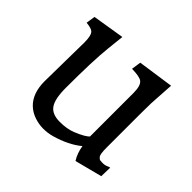

<svg xmlns="http://www.w3.org/2000/svg" viewBox="-142 -767 952 952"><g transform="rotate(45 333.5 -291.5)"><path d="M628.9 -88.9 632.8 -89.4H635.3L633.8 -28.8L490.2 8.3Q469.2 -24.4 462.4 -68.4Q409.7 -24.4 324.2 0Q294.9 8.3 263.9 8.3Q232.9 8.3 202.4 -2Q171.9 -12.2 149.4 -33.2Q102.1 -77.6 102.1 -163.1L106 -439Q106 -487.8 90.8 -502Q79.6 -512.2 44.4 -515.6L51.8 -563.5L219.7 -590.8L210 -500Q199.7 -406.2 199.7 -214.8Q199.7 -136.7 221.7 -105.5Q243.2 -73.7 297.9 -73.7Q347.2 -73.7 383.3 -87.9Q440.9 -111.3 456.1 -129.9L455.1 -129.4V-434.1Q455.1 -485.4 435.1 -500Q419.4 -512.2 365.2 -513.2L372.6 -563.5L561.5 -590.8Q560.1 -565.4 558.6 -546.9L556.6 -514.2Q555.7 -498 554.7 -485.1Q553.7 -472.2 553.2 -458Q552.2 -429.7 552.2 -381.3V-148.9Q552.2 -102.1 560.3 -91.8Q568.4 -81.5 575.4 -80.6Q582.5 -79.6 590.8 -79.6H595.2Q610.4 -79.6 628.9 -88.9Z"/></g></svg>

Font: HeadlandOne
Style: Regular
Weight: 400
Designer: Gary Lonergan
Foundry: Sorkin Type Co.
Version: Version 1.002